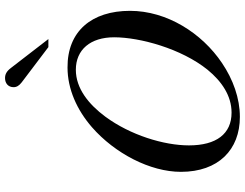

<svg xmlns="http://www.w3.org/2000/svg" viewBox="-125 -829 972 762"><g transform="rotate(-90 361.0 -448.0)"><path d="M587 -742 472 -891C459 -908 447 -914 432 -914C412 -914 396 -902 396 -880C396 -868 402 -858 415 -848L555 -742ZM594 -481C594 -379 549 -214 465 -110C419 -54 362 -15 295 -15C211 -15 165 -75 165 -184C165 -284 206 -417 279 -516C328 -582 391 -633 465 -633C545 -633 594 -575 594 -481ZM699 -418C699 -570 618 -667 474 -666C389 -666 306 -629 237 -569C133 -478 60 -338 60 -216C60 -67 148 18 278 18C352 18 427 -9 492 -53C611 -133 699 -272 699 -418Z"/></g></svg>

Font: XITS
Style: Italic
Weight: 400
Italic angle: -16.33°
Designer: MicroPress Inc., with final additions and corrections provided by Coen Hoffman, Elsevier (retired)
Version: Version 1.302